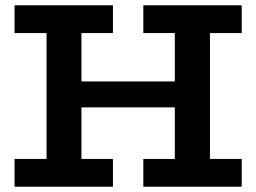

<svg xmlns="http://www.w3.org/2000/svg" viewBox="-20 -706 969 726"><path d="M201 -300V-398H729V-300ZM35 0V-105H407V0ZM156 -58V-627H288V-58ZM35 -581V-686H407V-581ZM522 0V-105H894V0ZM641 -61V-629H774V-61ZM522 -581V-686H894V-581Z"/></svg>

Font: BioRhyme
Style: Bold
Weight: 700
Designer: Aoife Mooney
Foundry: Aoife Mooney Type
Version: Version 1.600;gftools[0.9.33]